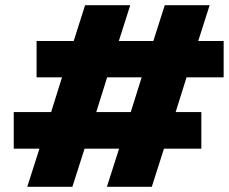

<svg xmlns="http://www.w3.org/2000/svg" viewBox="-20 -720 882 740"><path d="M392 0H565L612 -147H756V-288H657L699 -422H842V-562H744L788 -700H615L571 -562H438L482 -700H308L264 -562H121V-422H219L177 -288H33V-147H132L85 0H259L306 -147H439ZM351 -288 393 -422H526L484 -288Z"/></svg>

Font: Fixel Display ExtraBold
Style: Italic
Weight: 800
Italic angle: -10°
Designer: AlfaBravo + MacPaw
Foundry: Kyrylo Tkachov, Marchela Mozhyna, Serhii Makarenko, Maria Weinstein, Zakhar Kryvoshyya
Version: Version 1.210;Glyphs 3.2 (3217)